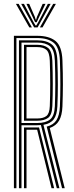

<svg xmlns="http://www.w3.org/2000/svg" viewBox="-20 -988 386 1008"><path d="M53 0V-800H175.8Q237.2 -800 271.1 -773.1Q305 -746.2 307.8 -670.8Q310.5 -600.5 310.2 -542.9Q310 -485.2 307.8 -429Q305.8 -381.5 290.2 -354.9Q274.8 -328.2 241.2 -316L319.8 0H305.8L225.2 -323.2Q260.2 -332 276.4 -357.1Q292.5 -382.2 294.5 -429.5Q296.8 -485 296.9 -544.1Q297 -603.2 294.5 -670.2Q292 -738.8 261.8 -763.5Q231.5 -788.2 175.8 -788.2H66.2V0ZM79.5 0V-776.2H175.8Q225.8 -776.2 252.4 -754.1Q279 -732 281.2 -669.8Q286.2 -538.8 281.2 -430Q279.2 -384.5 262.2 -361.8Q245.2 -339 208 -332.8L292 0H278.2L194.8 -331.5Q186 -330.5 175.2 -330.5H92.8V0ZM92.8 -342.2H175.2Q219.5 -342.2 242.6 -360.4Q265.8 -378.5 268 -430.2Q270.2 -485.5 270.4 -544.6Q270.5 -603.8 268 -669.5Q265.8 -726 242.4 -745.2Q219 -764.5 175.8 -764.5H92.8ZM106 -354.2V-752.8H175.8Q212.2 -752.8 232.5 -736.2Q252.8 -719.8 254.8 -669Q257 -606.2 257.1 -546.5Q257.2 -486.8 254.8 -431Q252.8 -384.2 232.5 -369.2Q212.2 -354.2 175.2 -354.2ZM119.2 -366H175.2Q206.8 -366 223.4 -378.8Q240 -391.5 241.5 -431.2Q245.8 -544.5 241.5 -668.5Q240 -712.5 223.2 -726.6Q206.5 -740.8 175.8 -740.8H119.2ZM106 0V-318.8H162.8Q169 -318.8 174.5 -318.9Q180 -319 185 -319L264.2 0H250.5L175 -307Q171.2 -306.8 163 -306.8H119.2V0ZM63.5 -967.8H77.8L147.5 -844.2H133.8ZM91.2 -967.8H105.8L155 -873.8L166.5 -854.2H170.5L182 -873.8L231.2 -967.8H245.8L177.5 -844.2H159.2ZM118.8 -967.8H133.2L163.2 -899L167.2 -885H169.8L173.8 -899L204 -967.8H218.8L181.2 -890.2L172.8 -871.5H164.2L155.5 -890.2ZM259.2 -967.8H273.5L203.2 -844.2H189.5Z"/></svg>

Font: Big Shoulders Inline Display
Style: Regular
Weight: 400
Designer: Patric King
Foundry: XO Type Co
Version: Version 1.000